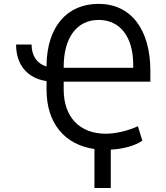

<svg xmlns="http://www.w3.org/2000/svg" viewBox="-20 -757 852 985"><path d="M142 -528.4H62.5C62.5 -424 120.7 -355.5 218.8 -340.9V-296.9C218.8 -126.1 310.4 -14.6 464.5 7.5V207.4H548.3V10.7C614 7.1 674 -9.6 710.2 -35.5L687.5 -109.4C635.7 -85.6 573.2 -71 522.7 -71C388.5 -71 306.8 -156.6 306.8 -296.9V-338.1H751.4V-393.5C751.4 -607.2 650.9 -737.2 485.8 -737.2C323.2 -737.2 222.7 -619.7 218.8 -426.5V-415.8C170.5 -430 142 -470.2 142 -528.4ZM306.8 -409.1V-414.8C306.8 -563.9 374.6 -654.8 485.8 -654.8C596.2 -654.8 663.4 -567.8 663.4 -424.7V-409.1Z"/></svg>

Font: Margiela Sans
Style: Regular
Weight: 400
Designer: Stefan Endress, Andreas Faust
Version: Version 1.100;FEAKit 1.0